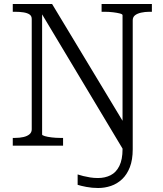

<svg xmlns="http://www.w3.org/2000/svg" viewBox="-20 -730 819 962"><path d="M645 18Q645 71 630.5 108Q616 145 591.5 168Q567 191 536 201.5Q505 212 472 212Q441 212 412.5 206.5Q384 201 369 196V144Q381 148 397 152Q413 156 431.5 159Q450 162 471 162Q506 162 534 148Q562 134 578 101.5Q594 69 594 18V-23L623 63L176 -683L191 -687V-56Q191 -52 204.5 -48Q218 -44 239 -41.5Q260 -39 281 -39H296V0H44V-39H55Q79 -39 98 -43.5Q117 -48 128 -57.5Q139 -67 139 -82V-635Q139 -650 128 -657.5Q117 -665 98 -668Q79 -671 55 -671H44V-710H241L618 -85L594 -71V-654Q594 -659 580.5 -662.5Q567 -666 546.5 -668.5Q526 -671 504 -671H489V-710H741V-671H729Q706 -671 686.5 -666.5Q667 -662 656 -653Q645 -644 645 -628Z"/></svg>

Font: Roboto Serif 36pt Light
Style: Regular
Weight: 300
Designer: Greg Gazdowicz
Foundry: Commercial Type
Version: Version 1.008